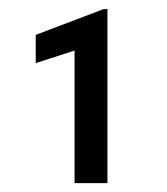

<svg xmlns="http://www.w3.org/2000/svg" viewBox="-20 -731 370 425"><path d="M217.8 -325.7H145V-619.1L59.1 -591.3V-653.8L209.5 -710.9H217.8Z"/></svg>

Font: TypoPRO Roboto
Style: Regular
Weight: 400
Designer: Google
Version: Version 2.136; 2016